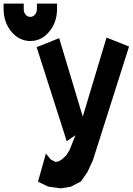

<svg xmlns="http://www.w3.org/2000/svg" viewBox="-199 -784 728 1053"><path d="M254.9 -144.5 385.3 -578.1 508.8 -528.8 331.5 28.8 310.1 95.7 280.3 160.2 244.6 211.4 189 240.2 132.8 249 64.9 239.3 9.3 212.4 52.7 58.1 79.6 90.8 105 104 122.6 101.1 139.6 90.8 164.6 67.9 182.6 38.6 214.8 -42.5 167 -9.8 2 -525.4 125.5 -574.7ZM3.4 -764.2H113.8V-734.9Q113.8 -661.6 71 -610.4Q28.3 -559.1 -32.7 -559.1Q-63 -559.1 -89.1 -572Q-115.2 -585 -136.2 -609.9Q-157.7 -635.3 -168.5 -667.5Q-179.2 -699.2 -179.2 -734.9V-764.2H-68.8V-734.9Q-68.8 -732.4 -68.8 -730.2Q-68.8 -728 -68.4 -726.1Q-67.9 -724.1 -67.4 -721.9Q-66.9 -719.7 -66.4 -717.8Q-65.9 -716.8 -65.4 -715.6Q-64.9 -714.4 -64.5 -713.1Q-64 -711.9 -63 -710.4Q-61.5 -707.5 -59.1 -705.1L-58.6 -704.6V-703.6Q-47.9 -691.4 -32.7 -691.4Q-17.6 -691.4 -7.1 -704.1Q3.4 -716.8 3.4 -734.9Z"/></svg>

Font: Gap Sans
Style: Black
Weight: 400
Designer: Alexandre Liziard and Etienne Ozeray
Foundry: Interstices.io
Version: Version 1.6.1 - December 3. 2014